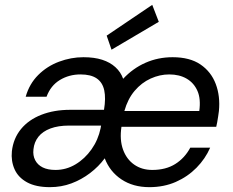

<svg xmlns="http://www.w3.org/2000/svg" viewBox="-20 -760 960 792"><path d="M186 12Q128 12 91.5 -8Q55 -28 40 -62Q25 -96 29 -136Q35 -189 66.5 -227.5Q98 -266 150.5 -286.5Q203 -307 269 -307H409Q417 -355 410 -387.5Q403 -420 379 -436.5Q355 -453 312 -453Q265 -453 227 -430Q189 -407 172 -361H86Q101 -414 137.5 -450.5Q174 -487 223.5 -505.5Q273 -524 324 -524Q369 -524 401.5 -513.5Q434 -503 456 -483Q478 -463 488 -435Q528 -478 580 -501Q632 -524 692 -524Q763 -524 807 -494Q851 -464 870 -413.5Q889 -363 883 -302Q882 -293 880 -280.5Q878 -268 876 -256Q874 -244 872 -237H481Q473 -183 487.5 -143Q502 -103 533.5 -81Q565 -59 608 -59Q664 -59 703 -83.5Q742 -108 765 -151H847Q827 -105 790.5 -68Q754 -31 705 -9.5Q656 12 596 12Q529 12 481 -20Q433 -52 412 -107Q387 -73 351.5 -46Q316 -19 274.5 -3.5Q233 12 186 12ZM209 -59Q253 -59 291.5 -82Q330 -105 357.5 -144Q385 -183 395 -231L397 -242H265Q220 -242 188 -230Q156 -218 138.5 -196Q121 -174 118 -144Q115 -119 125 -99.5Q135 -80 156 -69.5Q177 -59 209 -59ZM493 -302H802Q809 -352 794.5 -385Q780 -418 750 -435.5Q720 -453 678 -453Q639 -453 601.5 -436Q564 -419 535.5 -385.5Q507 -352 493 -302ZM440 -555 420 -613 608 -740 635 -670Z"/></svg>

Font: DM Sans 12pt
Style: Italic
Weight: 400
Italic angle: -10°
Version: Version 4.004;gftools[0.9.30]